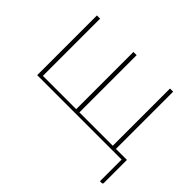

<svg xmlns="http://www.w3.org/2000/svg" viewBox="-144 -717 1121 1121"><g transform="rotate(45 416.5 -157.0)"><path d="M88 -493H114.5V-20.5H389.5V-493H416V-20.5H691.5V-493H717.5V0H88ZM808.5 -20.5V169.5Q808.5 179 799 179H785V0H718V-20.5Z"/></g></svg>

Font: Lato Thin
Style: Regular
Weight: 200
Designer: Lukasz Dziedzic
Foundry: tyPoland Lukasz Dziedzic
Version: Version 2.007; 2014-02-27